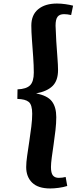

<svg xmlns="http://www.w3.org/2000/svg" viewBox="-20 -838 449 1085"><path d="M79 -333Q129 -335 150 -356Q171 -377 171 -428Q171 -467 167.5 -516.5Q164 -566 160.5 -613Q157 -660 157 -693Q157 -754 196 -786Q235 -818 302 -818Q325 -818 349.5 -814.5Q374 -811 393 -806L382 -753Q360 -758 342 -758Q317 -758 305.5 -743.5Q294 -729 294 -693Q295 -653 298 -605Q301 -557 304.5 -513Q308 -469 308 -442Q308 -383 277.5 -352.5Q247 -322 184 -310Q248 -298 273 -265.5Q298 -233 298 -176Q298 -143 293.5 -102.5Q289 -62 283 -22Q277 18 272.5 52Q268 86 268 106Q268 140 279 153.5Q290 167 312 167Q333 167 351 162L360 213Q338 220 311.5 223.5Q285 227 264 227Q195 227 161.5 194Q128 161 128 106Q128 80 133.5 42Q139 4 145.5 -39Q152 -82 157 -122.5Q162 -163 162 -195Q162 -246 142.5 -262Q123 -278 78 -279Z"/></svg>

Font: Literata 36pt
Style: Bold Italic
Weight: 700
Italic angle: -2°
Designer: Latin by Veronika Burian and Jose Scaglione. Greek by Irene Vlachou. Cyrillic by Vera Evstafieva
Foundry: TypeTogether
Version: Version 3.002